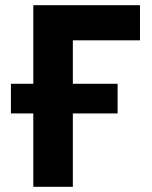

<svg xmlns="http://www.w3.org/2000/svg" viewBox="-20 -718 585 738"><path d="M108 0V-282H22V-396H108V-698H518V-563H260V-396H432V-282H260V0Z"/></svg>

Font: IBM Plex Sans
Style: Bold
Weight: 700
Designer: Mike Abbink, Paul van der Laan, Pieter van Rosmalen
Foundry: Bold Monday
Version: Version 3.201